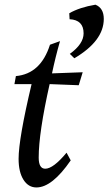

<svg xmlns="http://www.w3.org/2000/svg" viewBox="-20 -802 469 831"><path d="M137.7 9.3Q102.5 9.3 81.5 -24.2Q60.5 -57.6 60.5 -114.7Q60.5 -201.2 116.7 -438H42.5L48.8 -472.7Q156.2 -482.4 196.3 -608.4L239.7 -624Q219.7 -554.2 205.1 -484.4L337.9 -489.3L320.8 -433.1L194.8 -438Q147.5 -227.1 147.5 -120.1Q147.5 -71.8 175.8 -71.8Q210.4 -71.8 268.1 -141.1L286.1 -107.9Q205.6 9.3 137.7 9.3ZM301.8 -549.8 282.2 -568.8Q341.8 -611.8 341.8 -657.7Q341.8 -715.8 281.2 -718.8L279.8 -744.6Q325.2 -770.5 393.1 -781.7Q429.2 -767.1 429.2 -720.2Q429.2 -625 301.8 -549.8Z"/></svg>

Font: Kelvinch
Style: Italic
Weight: 400
Italic angle: -10°
Designer: Paul James Miller
Foundry: High-Logic / Made with FontCreator
Version: Version 3.40;July 22, 2017;FontCreator 11.0.0.2388 64-bit